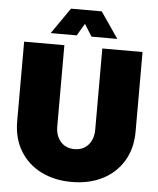

<svg xmlns="http://www.w3.org/2000/svg" viewBox="-60 -945 832 1008"><g transform="rotate(5 356.0 -441.0)"><path d="M355 12Q264 12 193.5 -23.5Q123 -59 83 -125Q43 -191 43 -281V-700H255V-272Q255 -223 282 -192Q309 -161 355 -161Q401 -161 428 -192Q455 -223 455 -272V-700H667V-281Q667 -191 627 -125Q587 -59 517 -23.5Q447 12 355 12ZM178 -757 273 -894H435L529 -757H393L353 -821L315 -757Z"/></g></svg>

Font: MuseoModerno Black
Style: Regular
Weight: 900
Designer: Pablo Cosgaya, Héctor Gatti, Marcela Romero, and the Authors of The MuseoModerno Project.
Foundry: Omnibus-Type Team
Version: Version 1.001